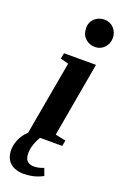

<svg xmlns="http://www.w3.org/2000/svg" viewBox="-198 -747 646 1005"><g transform="rotate(20 125.0 -245.0)"><path d="M165 -44 223 -32 217 0H25L99 -415L54 -427L60 -459H238ZM124 -619 123 -623Q123 -655 145 -676Q168 -697 199 -697Q231 -697 252 -675Q273 -652 273 -621Q273 -590 252 -567Q231 -545 200 -545Q168 -545 146 -566Q124 -587 124 -619ZM81 206 82 207Q29 207 1 182Q-27 157 -27 109Q-27 77 -10 43Q7 9 35 -10H100Q84 13 73 43Q63 70 63 97Q63 152 114 152Q140 152 168 140L183 180Q136 206 81 206Z"/></g></svg>

Font: Libra Serif Modern
Style: Bold Italic
Weight: 700
Italic angle: -12°
Designer: Stefan Peev, Context Ltd
Foundry: Stefan Peev, Context Ltd
Version: Version 1.000